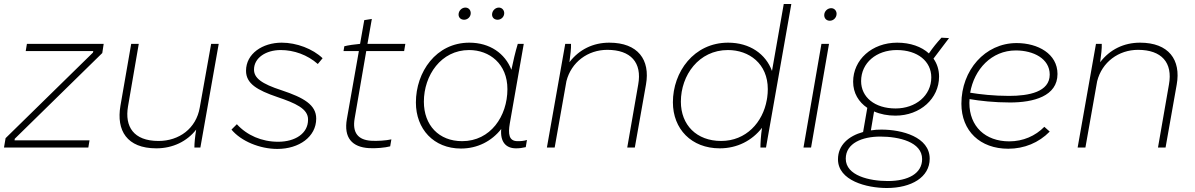

<svg xmlns="http://www.w3.org/2000/svg" viewBox="-25 -740 5996 963"><path d="M-5 0H418L424 -36H48L49 -44L488 -474L495 -520H110L104 -484H443L441 -476L3 -47Z M759 4C842 4 913 -31 959 -90C953 -54 950 -21 950 0H980L1072 -520H1034L977 -201C959 -95 873 -33 770 -33C644 -33 600 -106 617 -206L671 -520H633L579 -209C558 -86 611 4 759 4Z M1366 7C1475 7 1561 -54 1561 -145C1561 -214 1499 -250 1388 -287C1286 -320 1249 -349 1249 -391C1249 -450 1309 -489 1383 -489C1449 -489 1517 -465 1569 -419L1593 -448C1544 -495 1463 -526 1388 -526C1292 -526 1209 -471 1209 -385C1209 -321 1264 -288 1367 -253C1455 -223 1522 -195 1520 -139C1520 -71 1456 -29 1370 -29C1288 -29 1214 -61 1163 -117L1136 -90C1184 -32 1278 7 1366 7Z M1826 3C1860 5 1906 1 1932 -6L1938 -41C1912 -35 1865 -32 1837 -34C1771 -38 1741 -74 1754 -147L1812 -484H2002L2008 -520H1818L1840 -645L1802 -639L1781 -520C1757 -518 1721 -513 1702 -508L1698 -484H1775L1715 -144C1698 -49 1741 -2 1826 3Z M2563 4C2581 4 2594 2 2612 -2L2618 -38C2602 -33 2589 -32 2571 -32C2527 -32 2523 -68 2532 -121L2602 -520H2572C2559 -477 2549 -433 2540 -390C2508 -472 2432 -526 2329 -526C2162 -526 2061 -379 2061 -226C2061 -93 2150 5 2287 5C2370 5 2441 -32 2489 -93C2483 -29 2512 4 2563 4ZM2328 -489C2430 -489 2520 -420 2520 -293C2520 -157 2435 -32 2293 -32C2176 -32 2101 -112 2101 -230C2101 -362 2187 -489 2328 -489ZM2303 -641C2320 -641 2336 -655 2336 -674C2336 -689 2326 -702 2309 -702C2291 -702 2275 -686 2275 -667C2275 -652 2286 -641 2303 -641ZM2471 -641C2488 -641 2504 -655 2504 -674C2504 -689 2493 -702 2477 -702C2459 -702 2443 -686 2443 -667C2443 -652 2454 -641 2471 -641Z M2718 0H2757L2816 -333C2840 -428 2923 -490 3021 -490C3139 -490 3196 -426 3176 -316L3121 0H3159L3215 -316C3237 -440 3175 -526 3031 -526C2950 -526 2880 -492 2831 -428C2836 -465 2840 -497 2839 -520H2810Z M3789 0H3817L3944 -720H3906L3847 -384C3816 -469 3736 -526 3627 -526C3455 -526 3350 -379 3350 -227C3350 -93 3443 4 3585 4C3673 4 3747 -35 3797 -99C3791 -60 3789 -20 3789 0ZM3626 -489C3732 -489 3826 -421 3826 -293C3826 -279 3825 -265 3823 -251L3821 -239C3801 -126 3717 -33 3592 -33C3469 -33 3390 -113 3390 -230C3390 -363 3480 -489 3626 -489Z M4005 0H4043L4133 -520H4095ZM4137 -636C4155 -636 4171 -651 4171 -671C4171 -686 4160 -699 4144 -699C4125 -699 4109 -683 4109 -664C4109 -648 4120 -636 4137 -636Z M4466 -160C4591 -160 4685 -246 4685 -356C4685 -390 4675 -421 4657 -446L4735 -549L4697 -551C4674 -526 4653 -500 4634 -472C4597 -506 4541 -526 4475 -526C4348 -526 4254 -440 4254 -330C4254 -273 4282 -228 4325 -199L4304 -78C4231 -58 4178 -12 4178 59C4178 166 4322 203 4423 203C4546 203 4638 149 4638 56C4638 -53 4499 -90 4396 -90C4378 -90 4360 -89 4343 -86L4359 -181C4391 -167 4427 -160 4466 -160ZM4428 168C4336 168 4217 141 4217 56C4217 -22 4300 -55 4390 -55C4484 -55 4600 -28 4600 58C4600 129 4532 168 4428 168ZM4467 -196C4362 -196 4294 -253 4294 -333C4294 -425 4371 -489 4473 -489C4578 -489 4646 -432 4646 -352C4646 -260 4567 -196 4467 -196Z M5032 6C5112 6 5185 -24 5240 -80L5213 -104C5168 -58 5106 -31 5037 -31C4917 -31 4837 -106 4837 -224L4838 -243C4890 -234 4961 -226 5041 -226C5158 -226 5279 -257 5279 -369C5279 -470 5181 -524 5074 -524C4915 -524 4797 -387 4797 -220C4797 -83 4891 6 5032 6ZM4841 -275C4861 -392 4948 -487 5070 -487C5158 -487 5240 -446 5240 -366C5240 -279 5136 -259 5036 -259C4959 -259 4890 -267 4841 -275Z M5380 0H5419L5478 -333C5502 -428 5585 -490 5683 -490C5801 -490 5858 -426 5838 -316L5783 0H5821L5877 -316C5899 -440 5837 -526 5693 -526C5612 -526 5542 -492 5493 -428C5498 -465 5502 -497 5501 -520H5472Z"/></svg>

Font: Fixel Display ExtraLight
Style: Italic
Weight: 200
Italic angle: -10°
Designer: AlfaBravo + MacPaw
Foundry: Kyrylo Tkachov, Marchela Mozhyna, Serhii Makarenko, Maria Weinstein, Zakhar Kryvoshyya
Version: Version 1.210;Glyphs 3.2 (3217)